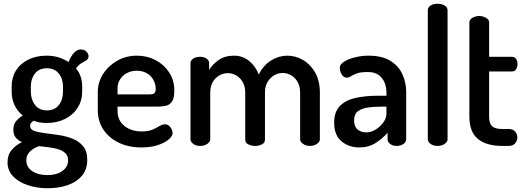

<svg xmlns="http://www.w3.org/2000/svg" viewBox="-20 -776 2789 1021"><path d="M234 225Q176 225 127 208.5Q78 192 49 161Q20 130 20 87Q20 47 43 20.5Q66 -6 97 -20Q77 -29 64 -44Q51 -59 51 -86Q51 -114 65 -131Q79 -148 101 -162Q73 -184 57.5 -216.5Q42 -249 42 -288V-316Q42 -364 65 -401Q88 -438 130.5 -459Q173 -480 228 -480Q262 -480 291.5 -471Q321 -462 344 -446Q360 -483 376.5 -498Q393 -513 408 -513Q429 -513 440 -501Q451 -489 451 -477Q451 -469 446.5 -462.5Q442 -456 434 -452Q424 -447 410.5 -438.5Q397 -430 384 -412Q401 -393 409 -368Q417 -343 417 -316V-288Q417 -241 393 -203Q369 -165 326 -143.5Q283 -122 228 -122Q189 -122 159 -134Q151 -129 145.5 -122.5Q140 -116 140 -106Q140 -88 162 -80Q184 -72 218.5 -68Q253 -64 292 -58Q331 -52 365.5 -38.5Q400 -25 422 1.5Q444 28 444 74Q444 126 415 159.5Q386 193 338.5 209Q291 225 234 225ZM232 155Q281 155 311.5 133.5Q342 112 342 77Q342 52 327 38Q312 24 288 17Q264 10 237.5 7Q211 4 187 1Q159 11 139.5 29.5Q120 48 120 76Q120 113 151.5 134Q183 155 232 155ZM230 -189Q270 -189 292.5 -217Q315 -245 315 -288V-316Q315 -357 292.5 -385Q270 -413 229 -413Q188 -413 166 -385Q144 -357 144 -316V-289Q144 -247 166 -218Q188 -189 230 -189Z M732 8Q664 8 612 -17Q560 -42 530 -86.5Q500 -131 500 -191V-286Q500 -339 528.5 -383Q557 -427 604 -453.5Q651 -480 708 -480Q762 -480 807 -456.5Q852 -433 879.5 -391Q907 -349 907 -295Q907 -253 894 -235Q881 -217 860 -213Q839 -209 816 -209H605V-186Q605 -136 641.5 -106.5Q678 -77 735 -77Q770 -77 792 -87Q814 -97 829 -106Q844 -115 857 -115Q870 -115 879 -107Q888 -99 893 -88Q898 -77 898 -68Q898 -53 877.5 -35Q857 -17 820 -4.5Q783 8 732 8ZM605 -274H771Q793 -274 800.5 -280Q808 -286 808 -304Q808 -330 795 -352.5Q782 -375 759 -387.5Q736 -400 707 -400Q679 -400 656 -388Q633 -376 619 -355Q605 -334 605 -306Z M1045 0Q1022 0 1007.5 -11Q993 -22 993 -35V-440Q993 -455 1007.5 -464.5Q1022 -474 1045 -474Q1064 -474 1078 -464.5Q1092 -455 1092 -440V-404Q1109 -433 1142 -456.5Q1175 -480 1225 -480Q1270 -480 1304.5 -452Q1339 -424 1356 -380Q1382 -431 1423 -455.5Q1464 -480 1507 -480Q1552 -480 1591.5 -457Q1631 -434 1656 -390Q1681 -346 1681 -283V-35Q1681 -22 1665.5 -11Q1650 0 1628 0Q1607 0 1591.5 -11Q1576 -22 1576 -35V-283Q1576 -317 1562.5 -340.5Q1549 -364 1527.5 -376Q1506 -388 1483 -388Q1459 -388 1438 -375.5Q1417 -363 1403 -340.5Q1389 -318 1389 -285V-34Q1389 -16 1372.5 -8Q1356 0 1336 0Q1318 0 1301 -8Q1284 -16 1284 -34V-284Q1284 -316 1271 -339Q1258 -362 1237 -374.5Q1216 -387 1191 -387Q1168 -387 1146.5 -375Q1125 -363 1111.5 -340Q1098 -317 1098 -283V-35Q1098 -22 1082.5 -11Q1067 0 1045 0Z M1890 8Q1835 8 1796 -24.5Q1757 -57 1757 -124Q1757 -181 1787 -212Q1817 -243 1869.5 -255Q1922 -267 1991 -267H2035V-285Q2035 -311 2025.5 -335.5Q2016 -360 1994.5 -376.5Q1973 -393 1936 -393Q1899 -393 1879 -386Q1859 -379 1847 -371Q1835 -363 1825 -363Q1807 -363 1797 -380.5Q1787 -398 1787 -416Q1787 -434 1810.5 -448.5Q1834 -463 1869 -471.5Q1904 -480 1938 -480Q2012 -480 2056 -452.5Q2100 -425 2120 -381Q2140 -337 2140 -286V-35Q2140 -21 2125.5 -10.5Q2111 0 2089 0Q2069 0 2055 -10.5Q2041 -21 2041 -35V-70Q2015 -40 1978 -16Q1941 8 1890 8ZM1928 -72Q1953 -72 1977.5 -87Q2002 -102 2018.5 -125Q2035 -148 2035 -172V-209H2010Q1972 -209 1938 -204.5Q1904 -200 1883.5 -184.5Q1863 -169 1863 -137Q1863 -103 1881.5 -87.5Q1900 -72 1928 -72Z M2307 0Q2284 0 2269.5 -11Q2255 -22 2255 -35V-722Q2255 -737 2269.5 -746.5Q2284 -756 2307 -756Q2329 -756 2344.5 -746.5Q2360 -737 2360 -722V-35Q2360 -22 2344.5 -11Q2329 0 2307 0Z M2651 0Q2566 0 2521 -37.5Q2476 -75 2476 -156V-657Q2476 -672 2492.5 -681.5Q2509 -691 2528 -691Q2547 -691 2564 -681.5Q2581 -672 2581 -657V-474H2703Q2717 -474 2724.5 -462Q2732 -450 2732 -435Q2732 -420 2724.5 -408Q2717 -396 2703 -396H2581V-156Q2581 -120 2596.5 -105Q2612 -90 2651 -90H2685Q2708 -90 2719.5 -76.5Q2731 -63 2731 -45Q2731 -28 2719.5 -14Q2708 0 2685 0Z"/></svg>

Font: Dosis SemiBold
Style: Regular
Weight: 600
Designer: EdgarTolentino, PabloImpallari, IginoMarini
Foundry: EdgarTolentino, PabloImpallari, IginoMarini
Version: Version 3.001; ttfautohint (v1.8.2)